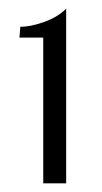

<svg xmlns="http://www.w3.org/2000/svg" viewBox="-20 -769 235 444"><path d="M25 -682 27 -707Q50 -707 81.5 -718Q113 -729 133 -749V-345H80V-682Z"/></svg>

Font: Lobster Two
Style: Regular
Weight: 400
Designer: Pablo Impallari
Foundry: Pablo Impallari. www.impallari.com
Version: Version 1.006